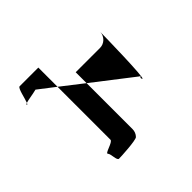

<svg xmlns="http://www.w3.org/2000/svg" viewBox="-97 -808 523 523"><g transform="rotate(-45 164.0 -546.5)"><path d="M14 -662C15 -661 17 -663 18 -666C15 -665 13 -663 14 -662ZM18 -666C26 -669 45 -671 60 -675L108 -638V-712H36C29 -712 23 -678 18 -666ZM36 -694ZM76 -412C82 -406 80 -381 88 -381C97 -381 155 -384 162 -390C168 -396 171 -404 171 -412V-589L108 -638V-434C108 -425 70 -418 76 -412ZM171 -589 286 -500C294 -500 280 -497 287 -490C293 -484 296 -647 296 -661C295 -644 281 -631 265 -631H171ZM296 -661C296 -661 296 -662 296 -662C296 -662 296 -662 296 -662Z"/></g></svg>

Font: bitstorm
Style: ulcn
Weight: 400
Version: Version 0.2